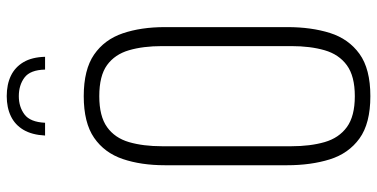

<svg xmlns="http://www.w3.org/2000/svg" viewBox="-288 -794 1093 556"><g transform="rotate(-90 258.0 -515.5)"><path d="M258 11Q179 11 135.5 -20.5Q92 -52 75 -106.5Q58 -161 58 -230V-584Q58 -653 76 -706Q94 -759 137.5 -789Q181 -819 258 -819Q335 -819 378.5 -789Q422 -759 440 -706Q458 -653 458 -584V-229Q458 -160 441 -106Q424 -52 380.5 -20.5Q337 11 258 11ZM258 -34Q316 -34 347.5 -57Q379 -80 391 -121.5Q403 -163 403 -218V-592Q403 -647 391 -688Q379 -729 348 -751.5Q317 -774 258 -774Q200 -774 168.5 -751.5Q137 -729 125 -688Q113 -647 113 -592V-218Q113 -163 125 -121.5Q137 -80 168.5 -57Q200 -34 258 -34ZM144 -931Q146 -969 160.5 -993.5Q175 -1018 200 -1030Q225 -1042 258 -1042Q292 -1042 317 -1030Q342 -1018 356.5 -993.5Q371 -969 372 -931H335Q334 -974 312 -990.5Q290 -1007 258 -1007Q227 -1007 205 -990.5Q183 -974 181 -931Z"/></g></svg>

Font: Oswald ExtraLight
Style: Regular
Weight: 250
Designer: Vernon Adams
Foundry: Vernon Adams
Version: Version 4.103;gftools[0.9.33.dev8+g029e19f]